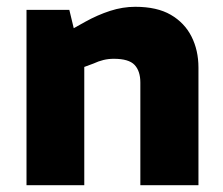

<svg xmlns="http://www.w3.org/2000/svg" viewBox="-20 -545 656 565"><path d="M58 0V-516H184L197 -462L231 -481Q267 -501 304 -513Q341 -525 378 -525Q442 -525 482.5 -501.5Q523 -478 543.5 -437.5Q564 -397 564 -346V0H393V-302Q393 -336 376 -354Q359 -372 315 -372Q299 -372 284.5 -368.5Q270 -365 255 -358L228 -348V0Z"/></svg>

Font: REM Medium
Style: Bold
Weight: 700
Version: Version 1.005;gftools[0.9.28]